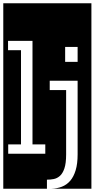

<svg xmlns="http://www.w3.org/2000/svg" viewBox="-32 -937 577 1170"><path d="M-12 -917H525V213H281Q316 212 345.5 200.5Q375 189 396 164.5Q417 140 429 100.5Q441 61 441 4V-445H271V-388H371V4Q371 58 360.5 89Q350 120 333 135Q316 150 295.5 154Q275 158 254 158V213H-12ZM244 0V-57H166V-688H17V-631H96V-57H18V0ZM365 -560H441V-651H365Z"/></svg>

Font: Zilla Slab Regular Highlight
Style: Regular
Weight: 410
Designer: Typotheque Type Foundry
Foundry: Typotheque type foundry
Version: Version 1.0; 2017